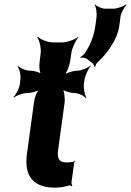

<svg xmlns="http://www.w3.org/2000/svg" viewBox="-20 -853 602 883"><path d="M233 10C258 10 277 6 297 0C301 -1 307 1 310 4L313 1C310 -2 308 -11 309 -16L321 -104C321 -107 324 -110 326 -112L325 -115C323 -113 320 -109 317 -109C308 -107 297 -106 286 -106C253 -106 242 -122 247 -161L277 -380C280 -401 275 -438 266 -449L262 -446C271 -435 304 -425 322 -425C340 -425 368 -412 375 -401L377 -404C370 -415 363 -449 366 -470L368 -483C371 -504 386 -538 397 -549L396 -552C385 -541 354 -528 336 -528C318 -528 283 -518 270 -507L273 -504C286 -515 300 -552 303 -573L308 -608C311 -632 329 -669 341 -682L340 -684C327 -672 289 -658 265 -658H224C200 -658 165 -672 154 -684L151 -682C161 -669 170 -632 167 -608L162 -567C159 -548 162 -517 171 -507L175 -510C166 -520 136 -528 118 -528C99 -528 73 -539 64 -549L61 -546C70 -536 76 -508 74 -490L71 -464C68 -445 53 -417 42 -407L44 -404C55 -414 85 -425 104 -425C122 -425 155 -433 166 -443L163 -446C152 -436 139 -405 137 -387L104 -146C90 -43 133 10 233 10ZM378 -583 403 -564C409 -561 414 -550 414 -545L418 -546C418 -551 424 -563 430 -568C452 -588 473 -612 490 -639C508 -666 524 -699 529 -737L534 -775C536 -793 552 -821 562 -831L560 -833C549 -824 519 -813 501 -813H465C447 -813 424 -824 417 -833L415 -831C422 -821 426 -793 424 -775L419 -737C412 -686 395 -648 375 -615C370 -605 355 -593 349 -590V-587C355 -589 371 -588 378 -583Z"/></svg>

Font: Asimov
Style: EdgeNarIt
Weight: 500
Designer: Google
Version: Version 2.000980: 2014